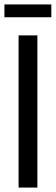

<svg xmlns="http://www.w3.org/2000/svg" viewBox="-40 -848 252 868"><path d="M44 0V-688H129V0ZM-20 -770V-828H192V-770Z"/></svg>

Font: Saira UltraCondensed SemiBold
Style: Regular
Weight: 600
Width: 1
Designer: Hector Gatti with collaboration of the Omnibus-Type team
Foundry: Omnibus-Type
Version: Version 1.101